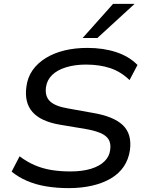

<svg xmlns="http://www.w3.org/2000/svg" viewBox="-20 -961 748 990"><path d="M334 9Q273 9 218.5 0Q164 -9 119 -28.5Q74 -48 40 -76L81 -155Q118 -127 158.5 -109.5Q199 -92 244.5 -84.5Q290 -77 343 -77Q404 -77 448.5 -90.5Q493 -104 518.5 -129Q544 -154 548 -187Q553 -221 540 -242Q527 -263 497 -275.5Q467 -288 421 -296L289 -318Q190 -335 147.5 -383.5Q105 -432 116 -513Q122 -562 148 -599Q174 -636 216.5 -662Q259 -688 313 -701Q367 -714 431 -714Q513 -714 579.5 -692Q646 -670 689 -626L648 -548Q604 -591 549 -609.5Q494 -628 423 -628Q366 -628 320.5 -614Q275 -600 248.5 -574Q222 -548 217 -511Q211 -464 238 -438.5Q265 -413 330 -402L458 -379Q566 -361 613.5 -315.5Q661 -270 650 -187Q643 -139 618 -102Q593 -65 551 -40.5Q509 -16 454 -3.5Q399 9 334 9ZM406 -765 563 -941H674L482 -765Z"/></svg>

Font: Nunito Sans 10pt SemiExpanded Medium
Style: Italic
Weight: 500
Width: 6
Italic angle: -9°
Designer: Vernon Adams
Foundry: Vernon Adams
Version: Version 3.101;gftools[0.9.27]